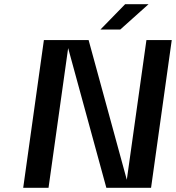

<svg xmlns="http://www.w3.org/2000/svg" viewBox="-20 -890 834 910"><path d="M674 -700H794L696 0H484L303 -662L210 0H90L188 -700H400L581 -38ZM456 -750 573 -870H684L550 -750Z"/></svg>

Font: Fivo Sans Modern Med
Style: Italic
Weight: 450
Designer: Alexander Slobzheninov
Foundry: Alexander Slobzheninov
Version: 1.0